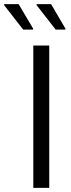

<svg xmlns="http://www.w3.org/2000/svg" viewBox="-74 -908 345 928"><path d="M87 0V-688H164V0ZM242 -765H195L103 -883V-888H173L242 -770ZM86 -765H38L-54 -883V-888H16L86 -770Z"/></svg>

Font: Saira SemiCondensed
Style: Regular
Weight: 400
Width: 4
Designer: Hector Gatti with collaboration of the Omnibus-Type team
Foundry: Omnibus-Type
Version: Version 1.101